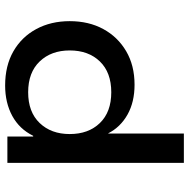

<svg xmlns="http://www.w3.org/2000/svg" viewBox="-14 -732 754 767"><g transform="rotate(90 363.5 -348.0)"><path d="M321 9Q242 9 184.5 -24Q127 -57 95.5 -115.5Q64 -174 64 -249Q64 -325 95.5 -383Q127 -441 184 -474.5Q241 -508 318 -508Q387 -508 437 -480Q487 -452 512 -403H513V-705H630V0H525V-103H522Q495 -48 442.5 -19.5Q390 9 321 9ZM348 -83Q427 -83 471 -129Q515 -175 515 -249Q515 -324 471 -369.5Q427 -415 348 -415Q269 -415 225 -369.5Q181 -324 181 -249Q181 -175 225 -129Q269 -83 348 -83Z"/></g></svg>

Font: Nunito Sans 7pt SemiExpanded SemiBold
Style: Regular
Weight: 600
Width: 6
Designer: Vernon Adams
Foundry: Vernon Adams
Version: Version 3.101;gftools[0.9.27]